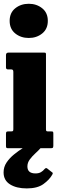

<svg xmlns="http://www.w3.org/2000/svg" viewBox="-22 -806 318 1044"><path d="M30.5 -692.5Q30.5 -736.5 61 -761Q91.5 -785.5 134.5 -785.5Q177 -785.5 207.5 -761Q238 -736.5 238 -692.5Q238 -648.5 207.5 -624Q177 -599.5 134.5 -599.5Q91.5 -599.5 61 -624Q30.5 -648.5 30.5 -692.5ZM40 -428.5H22.5Q10.5 -428.5 10.5 -439V-506.5Q10.5 -520 24.5 -520H216.5Q223.5 -520 225.8 -518.5Q228 -517 228 -510V-104Q228 -97 229.8 -94.2Q231.5 -91.5 238.5 -91.5H254.5Q263 -91.5 265.5 -90Q268 -88.5 268 -80V-14.5Q268 -4.5 265 -2.2Q262 0 251.5 0H23.5Q15.5 0 13 -2.2Q10.5 -4.5 10.5 -12.5V-77Q10.5 -86.5 13 -89Q15.5 -91.5 24.5 -91.5H38Q45.5 -91.5 48 -93.5Q50.5 -95.5 50.5 -103.5V-415.5Q50.5 -428.5 40 -428.5ZM123.5 218.5Q67.5 218.5 32.5 196.5Q-2.5 174.5 -2.5 131.5Q-2.5 102 13.5 78Q29.5 54 54 34Q78.5 14 104.5 -2.2Q130.5 -18.5 150.5 -32Q159 -37.5 170.5 -33.2Q182 -29 185.5 -26Q197 -16.5 200.8 -11.8Q204.5 -7 198.5 -0.5Q187 12.5 170 28Q153 43.5 140 61Q127 78.5 127 99Q127 137 171 137Q189 137 200.8 130Q212.5 123 220 113.5Q228 104.5 234.5 110L260 130Q265 133 265 135.5Q265 138 262 144Q247 171 214.2 194.8Q181.5 218.5 123.5 218.5Z"/></svg>

Font: Besley* Condensed Heavy
Style: Regular
Weight: 800
Width: 3
Designer: Owen Earl
Foundry: indestructible type*
Version: Version 3.000; ttfautohint (v1.8.3)